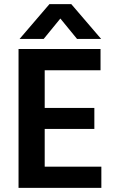

<svg xmlns="http://www.w3.org/2000/svg" viewBox="-20 -912 568 932"><path d="M472 0H70V-674H468V-571H197V-388H438V-286H197V-103H472ZM192 -723H75L220 -892H326L471 -723H354L273 -822Z"/></svg>

Font: Hind Vadodara SemiBold
Style: Regular
Weight: 600
Designer: Hitesh Malaviya
Foundry: Indian Type Foundry
Version: Version 1.001;PS 1.0;hotconv 1.0.86;makeotf.lib2.5.63406; tt